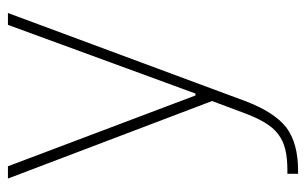

<svg xmlns="http://www.w3.org/2000/svg" viewBox="-161 -362 756 474"><g transform="rotate(-90 217.0 -125.0)"><path d="M204.6 20.5 176.3 96.2C145 181.2 114.7 206.5 32.7 206.5H24.9V232.9H32.7C78.1 232.9 113.8 223.1 139.6 203.6C165 183.6 186.5 149.9 204.6 102.1L421.9 -483.4H392.6L223.1 -20.5H218.3L43.5 -483.4H13.2Z"/></g></svg>

Font: Estedad Thin
Style: Regular
Weight: 100
Designer: Amin Abedi
Version: Version 7.3